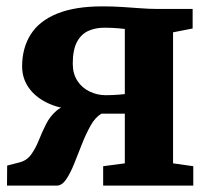

<svg xmlns="http://www.w3.org/2000/svg" viewBox="-20 -583 663 603"><path d="M2 0 2.5 -63 41.5 -73Q64.5 -79 78.2 -98.2Q92 -117.5 102.2 -143.2Q112.5 -169 125 -193.8Q137.5 -218.5 158 -235.8Q178.5 -253 213 -255V-239Q163.5 -242.5 126.8 -260.8Q90 -279 69.8 -308.2Q49.5 -337.5 49.5 -374.5Q49.5 -432.5 76.5 -475Q103.5 -517.5 159.5 -540.2Q215.5 -563 301.5 -563Q334 -563 364.8 -561Q395.5 -559 422.5 -557Q449.5 -555 469.5 -555H585V-493.5L523.5 -481.5V-70L587 -61V0H304V-61L372 -70V-226H298.5Q279 -214.5 264.5 -188.5Q250 -162.5 237.5 -130.8Q225 -99 213.2 -69.5Q201.5 -40 188.2 -20.2Q175 -0.5 158.5 0ZM312.5 -284Q322.5 -284 333.5 -284.5Q344.5 -285 354.8 -285.8Q365 -286.5 372 -287.5V-492Q364.5 -493 354 -494Q343.5 -495 331.5 -495.5Q319.5 -496 307.5 -496Q279.5 -496 257 -485.8Q234.5 -475.5 221.5 -450.8Q208.5 -426 208.5 -383Q208.5 -351.5 223 -329.2Q237.5 -307 261.5 -295.5Q285.5 -284 312.5 -284Z"/></svg>

Font: Merriweather 20pt ExtraBold
Style: Regular
Weight: 800
Version: Version 2.100